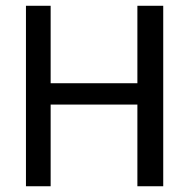

<svg xmlns="http://www.w3.org/2000/svg" viewBox="-20 -648 656 668"><path d="M70.3 0V-627.9H156.2V-358.4H458V-627.9H547.9V0H458V-284.2H156.2V0Z"/></svg>

Font: Padauk
Style: Regular
Weight: 400
Designer: Debbi Hosken, Becca Hirsbrunner Spalinger
Foundry: SIL International
Version: Version 5.003